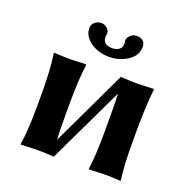

<svg xmlns="http://www.w3.org/2000/svg" viewBox="-115 -740 844 854"><g transform="rotate(20 307.0 -312.5)"><path d="M432.1 -589.8Q432.1 -549.8 393.6 -523.9Q355 -498 304.9 -498Q254.9 -498 217.5 -524.4Q180.2 -550.8 180.2 -589.8Q180.2 -606 193.1 -616.9Q206.1 -627.9 224.1 -627.9Q240.2 -627.9 251.7 -616.9Q263.2 -606 263.2 -592.8Q263.2 -587.9 262.2 -585Q261.2 -582 261.2 -577.1Q261.2 -539.1 306.2 -539.1Q327.1 -539.1 339.1 -549.1Q351.1 -559.1 351.1 -576.2Q351.1 -582 350.1 -585Q349.1 -586.9 349.1 -591.8Q349.1 -605 362.1 -616.5Q375 -627.9 389.2 -627.9Q432.1 -627.9 432.1 -589.8ZM221.2 2.9Q184.1 0 149.9 0L70.8 2.9L69.8 0Q81.1 -68.8 81.1 -180.2V-249Q81.1 -356 69.8 -429.2L70.8 -432.1Q114.7 -429.2 149.9 -429.2L221.2 -432.1L223.1 -429.2Q213.4 -358.4 212.9 -249V-180.2Q212.9 -111.8 215.3 -72.3L386.2 -432.1H393.1Q433.1 -429.2 467.8 -429.2L542 -432.1L543.9 -429.2Q536.1 -372.1 534.2 -250V-179.2Q534.2 -63 543.9 0L542 2.9Q502 0 467.8 0L393.1 2.9L392.1 0Q401.9 -60.1 401.9 -179.2V-250Q401.9 -320.8 399.9 -358.4L227.5 2.9Z"/></g></svg>

Font: Linux Biolinum
Style: Bold
Weight: 700
Designer: Philipp H. Poll
Foundry: Philipp H. Poll
Version: Version 1.3.2 ; ttfautohint (v0.9)